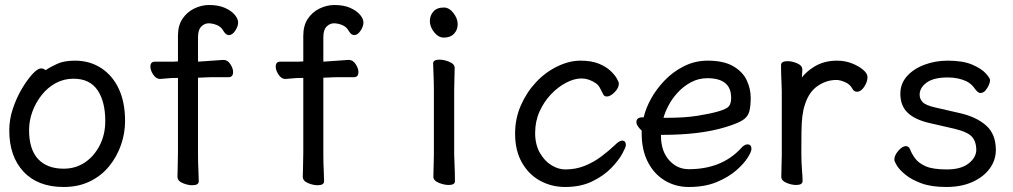

<svg xmlns="http://www.w3.org/2000/svg" viewBox="-20 -728 4040 766"><path d="M279 -486Q338 -486 383.5 -456.5Q429 -427 454 -373.5Q479 -320 479 -245Q479 -197 463 -150.5Q447 -104 416 -65.5Q385 -27 339 -4.5Q293 18 234 18Q131 18 74 -43Q17 -104 17 -208Q17 -252 31.5 -295Q46 -338 67 -373.5Q88 -409 109 -432Q130 -455 144 -455Q154 -455 162 -448Q181 -461 208.5 -473.5Q236 -486 279 -486ZM234 -55Q281 -55 318 -79.5Q355 -104 377.5 -147.5Q400 -191 400 -245Q400 -323 369 -368.5Q338 -414 273 -414Q235 -414 202.5 -396.5Q170 -379 146 -348.5Q122 -318 109 -282Q96 -246 96 -209Q96 -132 132 -93.5Q168 -55 234 -55Z M770 -418V-109Q770 -78 771.5 -50Q773 -22 773 -5Q773 11 747 11Q730 11 710 3Q688 -6 688 -23Q688 -34 689 -64.5Q690 -95 690 -120V-417H683Q661 -417 649 -415.5Q637 -414 619 -413H618Q603 -413 591.5 -430Q580 -447 580 -462Q580 -482 598 -482H672L690 -483V-586Q690 -626 708 -653Q726 -680 755 -694Q784 -708 814 -708Q852 -708 877.5 -696.5Q903 -685 916.5 -669Q930 -653 930 -638Q930 -623 918.5 -605.5Q907 -588 893 -588Q882 -588 873 -602Q863 -621 845.5 -628Q828 -635 812 -635Q796 -635 783 -622Q770 -609 770 -580V-482Q834 -486 849 -487.5Q864 -489 871 -489H872Q888 -489 899 -472Q910 -455 910 -441Q910 -420 892 -420H829Q809 -420 796 -419Q796 -419 770 -418Z M1270 -418V-109Q1270 -78 1271.5 -50Q1273 -22 1273 -5Q1273 11 1247 11Q1230 11 1210 3Q1188 -6 1188 -23Q1188 -34 1189 -64.5Q1190 -95 1190 -120V-417H1183Q1161 -417 1149 -415.5Q1137 -414 1119 -413H1118Q1103 -413 1091.5 -430Q1080 -447 1080 -462Q1080 -482 1098 -482H1172L1190 -483V-586Q1190 -626 1208 -653Q1226 -680 1255 -694Q1284 -708 1314 -708Q1352 -708 1377.5 -696.5Q1403 -685 1416.5 -669Q1430 -653 1430 -638Q1430 -623 1418.5 -605.5Q1407 -588 1393 -588Q1382 -588 1373 -602Q1363 -621 1345.5 -628Q1328 -635 1312 -635Q1296 -635 1283 -622Q1270 -609 1270 -580V-482Q1334 -486 1349 -487.5Q1364 -489 1371 -489H1372Q1388 -489 1399 -472Q1410 -455 1410 -441Q1410 -420 1392 -420H1329Q1309 -420 1296 -419Q1296 -419 1270 -418Z M1751 -698Q1772 -698 1789 -676Q1806 -654 1806 -631.5Q1806 -609 1791.5 -593.5Q1777 -578 1751 -578Q1729 -578 1712 -599.5Q1695 -621 1695 -643.5Q1695 -666 1709 -682Q1723 -698 1751 -698ZM1711 -110V-369Q1711 -399 1709.5 -431.5Q1708 -464 1708 -475Q1708 -490 1733 -490Q1751 -490 1771 -482Q1794 -473 1794 -457Q1794 -450 1793 -415.5Q1792 -381 1792 -369V-110Q1792 -104 1793 -83Q1795 -42 1795 -5Q1795 10 1770 10Q1753 10 1732 2Q1709 -7 1709 -23Q1709 -31 1710 -67Q1711 -103 1711 -110Z M2462 -167Q2477 -167 2477 -149Q2477 -141 2462.5 -114.5Q2448 -88 2418.5 -57.5Q2389 -27 2343 -4.5Q2297 18 2235 18Q2181 18 2135.5 -6.5Q2090 -31 2062.5 -79Q2035 -127 2035 -195Q2035 -255 2058 -307.5Q2081 -360 2118.5 -400Q2156 -440 2203.5 -463Q2251 -486 2295.5 -486Q2340 -486 2369 -474Q2398 -462 2415.5 -445.5Q2433 -429 2441 -414.5Q2449 -400 2449 -395Q2449 -377 2432 -360Q2415 -343 2401 -343Q2391 -343 2387 -351Q2380 -365 2373 -378Q2367 -389 2357 -396Q2329 -415 2300 -415Q2271 -415 2238.5 -398Q2206 -381 2178 -351.5Q2150 -322 2132.5 -283Q2115 -244 2115 -197.5Q2115 -151 2134 -118Q2153 -85 2180.5 -68.5Q2208 -52 2235 -52Q2277 -52 2313 -66.5Q2349 -81 2380 -104.5Q2411 -128 2434 -150Q2451 -167 2462 -167Z M2803 -486Q2867 -486 2905 -464Q2943 -442 2959 -408Q2975 -374 2975 -338.5Q2975 -303 2969 -282Q2963 -261 2942 -248Q2921 -235 2875 -221Q2774 -190 2624 -190H2617V-186Q2617 -126 2649 -89.5Q2681 -53 2728 -53Q2858 -53 2935 -135Q2949 -152 2962 -152Q2978 -152 2978 -134Q2978 -123 2963 -99Q2948 -75 2917 -48Q2886 -21 2839 -1.5Q2792 18 2728 18Q2675 18 2632 -8Q2589 -34 2564.5 -82Q2540 -130 2540 -196V-207Q2532 -214 2525.5 -223.5Q2519 -233 2519 -241Q2519 -260 2544 -260Q2545 -260 2548 -260Q2556 -295 2577 -333.5Q2598 -372 2631.5 -407Q2665 -442 2709 -464Q2753 -486 2803 -486ZM2627 -258H2639Q2712 -258 2762 -266Q2812 -274 2844 -283Q2879 -293 2888 -304Q2897 -315 2897 -338Q2897 -416 2802 -416Q2767 -416 2737 -400Q2707 -384 2684 -359Q2661 -334 2647 -307Q2633 -280 2627 -258Z M3099 -109V-364Q3099 -374 3098 -394Q3096 -435 3096 -468Q3096 -484 3122 -484Q3139 -484 3159 -476Q3181 -467 3181 -450Q3181 -440 3180 -431.5Q3179 -423 3179 -419Q3198 -443 3227 -461Q3266 -486 3320 -486Q3351 -486 3378 -475.5Q3405 -465 3423 -450Q3441 -435 3441 -420Q3441 -402 3428 -382Q3415 -362 3399 -362Q3387 -362 3380 -375Q3371 -392 3351 -400.5Q3331 -409 3317 -409Q3277 -409 3242 -385Q3207 -361 3191 -310Q3184 -289 3181 -263.5Q3178 -238 3177.5 -201Q3177 -164 3177 -121.5Q3177 -79 3179.5 -50.5Q3182 -22 3182 -6Q3182 10 3156 10Q3139 10 3119 2Q3097 -7 3097 -23Q3097 -31 3098 -66.5Q3099 -102 3099 -109Z M3572 -354Q3572 -394 3598 -423.5Q3624 -453 3667.5 -469.5Q3711 -486 3761 -486Q3822 -486 3859 -470Q3896 -454 3913 -435Q3930 -416 3930 -408Q3930 -400 3925 -388.5Q3920 -377 3911.5 -367Q3903 -357 3891 -357Q3882 -357 3870 -373Q3856 -394 3835 -404Q3803 -419 3761 -419Q3705 -419 3677 -398.5Q3649 -378 3649 -350Q3649 -333 3661 -320.5Q3673 -308 3712 -299L3808 -277Q3875 -262 3914 -227.5Q3953 -193 3953 -130Q3953 -89 3928.5 -55.5Q3904 -22 3859.5 -2Q3815 18 3755.5 18Q3696 18 3656.5 3.5Q3617 -11 3593 -30.5Q3569 -50 3558.5 -67Q3548 -84 3548 -91Q3548 -108 3564 -126.5Q3580 -145 3594 -145Q3605 -145 3610 -134Q3617 -115 3631 -96Q3645 -77 3673.5 -64.5Q3702 -52 3758 -52Q3814 -52 3844.5 -76Q3875 -100 3875 -131Q3875 -162 3858.5 -181.5Q3842 -201 3789 -214L3689 -237Q3631 -250 3601.5 -278Q3572 -306 3572 -354Z"/></svg>

Font: Moon Stars Kai HW
Style: Bold
Weight: 700
Designer: GuiWonder
Version: Version 1.101